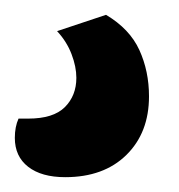

<svg xmlns="http://www.w3.org/2000/svg" viewBox="-26 -45 241 259"><path d="M51 -3 117 -25Q149 -6 162 22.5Q175 51 175 85Q175 134 144.5 164Q114 194 62 194Q30 194 12 180Q-6 166 -6 141Q-6 126 -1 115H12Q46 115 61.5 99.5Q77 84 77 60Q77 45 70.5 28Q64 11 51 -3Z"/></svg>

Font: BalooTamma2SemiBold
Style: Regular
Weight: 600
Designer: Divya Kowshik, Shuchita Grover and Ek Type
Foundry: Ek Type
Version: Version 1.700